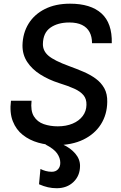

<svg xmlns="http://www.w3.org/2000/svg" viewBox="-20 -758 640 1016"><path d="M276.5 10Q228.5 10 182.5 -3Q136.5 -16 101 -43.8Q65.5 -71.5 47.8 -116.5Q30 -161.5 38 -225H147Q141 -172 159.2 -142.5Q177.5 -113 211.5 -101.2Q245.5 -89.5 285.5 -89.5Q330 -89.5 364 -103.8Q398 -118 417.5 -143.8Q437 -169.5 437.5 -203Q438.5 -234 422 -254Q405.5 -274 373 -288.8Q340.5 -303.5 292 -318.5Q237.5 -336 193.5 -363.8Q149.5 -391.5 124 -430.2Q98.5 -469 99 -518.5Q100.5 -583 131.2 -632.8Q162 -682.5 218 -710.5Q274 -738.5 350.5 -738.5Q460 -738.5 517 -687Q574 -635.5 571.5 -529.5H467Q467 -564 453.8 -588.5Q440.5 -613 414 -626Q387.5 -639 347 -639Q286 -639 247 -611.8Q208 -584.5 207 -525Q206.5 -488.5 236.8 -462.8Q267 -437 345 -408.5Q385 -394 421.8 -378.2Q458.5 -362.5 487 -341.5Q515.5 -320.5 532 -290.8Q548.5 -261 547.5 -218.5Q546.5 -151.5 513.8 -100Q481 -48.5 420.8 -19.2Q360.5 10 276.5 10ZM280 238Q256.5 238 234 233Q211.5 228 186.5 217L194 136Q206.5 142.5 222 146.8Q237.5 151 254 151Q274.5 151 286.8 138Q299 125 299 103.5Q299 78 282.2 53.8Q265.5 29.5 219.5 6H311.5Q353 25 378.2 54.5Q403.5 84 403.5 119.5Q403.5 171.5 369 204.8Q334.5 238 280 238Z"/></svg>

Font: Spline Sans Mono Medium
Style: Italic
Weight: 500
Italic angle: -4°
Monospace: yes
Designer: Eben Sorkin, Mirko Velimirovic
Foundry: Sorkin Type
Version: Version 1.004